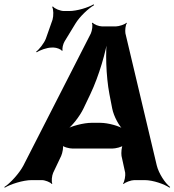

<svg xmlns="http://www.w3.org/2000/svg" viewBox="-71 -833 807 888"><path d="M491 -112 508 -34C510 -21 505 7 498 16L501 18C508 10 536 0 550 0H598C637 0 690 19 713 35L716 32C693 15 663 -31 654 -68L509 -679C507 -691 509 -718 516 -726L514 -728C507 -720 479 -711 466 -711H400C387 -711 363 -720 358 -728L354 -726C359 -718 355 -691 349 -678L37 -67C18 -31 -24 15 -51 32L-49 35C-23 19 36 0 75 0H123C137 0 163 10 168 18L171 16C166 7 169 -21 175 -34L212 -112C218 -125 224 -156 219 -164L216 -162C221 -153 250 -146 264 -146H449C463 -146 494 -153 501 -162L498 -164C491 -156 489 -125 491 -112ZM315 -331 347 -398C387 -482 420 -597 429 -664H425C416 -597 419 -482 435 -398L448 -331C455 -295 481 -247 502 -230L504 -234C483 -250 429 -265 392 -265H353C316 -265 258 -250 233 -234L236 -231C260 -247 298 -295 315 -331ZM172 -742 141 -654C133 -633 110 -604 96 -594L99 -591C113 -601 146 -613 168 -613H178C190 -613 212 -605 215 -598L219 -600C215 -607 221 -631 228 -642L278 -724C298 -757 339 -795 364 -809L362 -813C337 -798 285 -782 249 -782H225C208 -782 181 -793 174 -803L170 -801C177 -791 177 -759 172 -742Z"/></svg>

Font: Asimov
Style: EdgeIt
Weight: 500
Designer: Google
Version: Version 2.000980: 2014